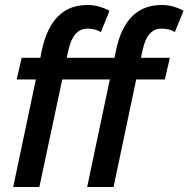

<svg xmlns="http://www.w3.org/2000/svg" viewBox="-20 -751 757 771"><path d="M33 0 124 -432H47L67 -519H142L149 -554Q189 -731 331 -731Q356 -731 378.5 -724.5Q401 -718 420 -708L385 -622Q372 -630 358 -633Q344 -636 331 -636Q274 -636 255 -551L248 -519H440L447 -554Q486 -731 629 -731Q653 -731 676 -724.5Q699 -718 717 -708L682 -622Q670 -630 656 -633Q642 -636 628 -636Q571 -636 553 -551L546 -519H662L642 -432H527L436 0H330L421 -432H230L138 0Z"/></svg>

Font: Radio Canada Condensed Medium
Style: Italic
Weight: 500
Width: 3
Italic angle: -12°
Designer: Charles Daoud, Etienne Aubert Bonn, Alexandre Saumier Demers, Jacques Le Bailly
Foundry: Radio-Canada
Version: Version 2.104; ttfautohint (v1.8.4.7-5d5b);gftools[0.9.28.de